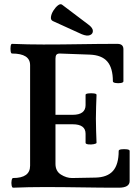

<svg xmlns="http://www.w3.org/2000/svg" viewBox="-20 -870 653 893"><path d="M41 3Q36 3 34 -8Q32 -19 34 -30.5Q36 -42 41 -42Q120 -42 120 -99V-567Q120 -621 36 -621Q31 -621 29.5 -632Q28 -643 29.5 -654.5Q31 -666 36 -666Q110 -663 182 -663Q268 -663 354.5 -664.5Q441 -666 526 -666Q554 -666 554 -641V-492Q554 -486 542 -484Q530 -482 517.5 -484Q505 -486 505 -492Q505 -554 479 -584Q453 -614 397 -616L258 -621Q247 -621 242.5 -615.5Q238 -610 238 -597V-336H318Q348 -336 363 -347.5Q378 -359 378 -381V-429Q378 -434 391 -435.5Q404 -437 416.5 -435.5Q429 -434 429 -429Q428 -401 427 -373.5Q426 -346 426 -318Q426 -290 427 -262Q428 -234 429 -206Q429 -202 416.5 -199.5Q404 -197 391 -198.5Q378 -200 378 -206V-248Q378 -270 363 -281Q348 -292 318 -292H238V-108Q238 -74 263.5 -58Q289 -42 315 -42L423 -44Q479 -45 505.5 -75Q532 -105 532 -168Q532 -174 544.5 -175.5Q557 -177 570 -175.5Q583 -174 583 -168V-28Q583 3 532 3Q446 3 359 1.5Q272 0 186 0Q113 0 41 3ZM360 -711 226 -772Q215 -777 217 -791.5Q219 -806 228.5 -821Q238 -836 249.5 -845Q261 -854 269 -848L392 -755Q412 -740 412 -726Q412 -712 398 -706.5Q384 -701 360 -711Z"/></svg>

Font: Junicode VF
Style: Regular
Weight: 400
Designer: Peter S. Baker
Version: Version 2.213